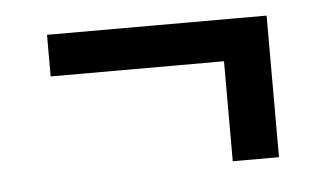

<svg xmlns="http://www.w3.org/2000/svg" viewBox="-31 -444 563 331"><g transform="rotate(-5 250.0 -278.5)"><path d="M360 -156V-329H60V-401H440V-156Z"/></g></svg>

Font: Iosevka SS08
Style: Regular
Weight: 400
Monospace: yes
Designer: Belleve Invis
Foundry: Belleve Invis
Version: 2.1.0; ttfautohint (v1.8.2)